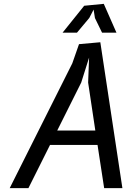

<svg xmlns="http://www.w3.org/2000/svg" viewBox="-20 -980 690 1000"><path d="M30.5 0 356.5 -650 391.5 -750 502.5 -760 617.5 0H522.5L488 -225H240.5L128 0ZM444 -680 403 -550 278 -300H476.5L439 -550ZM586.5 -810H511.5L474.5 -886L467.5 -930L445 -886.5L381 -810H306L418.5 -950L520.5 -960Z"/></svg>

Font: B612
Style: Italic
Weight: 400
Italic angle: -10°
Designer: Nicolas Chauveau, Thomas Paillot, Jonathan Favre-Lamarine, Jean-Luc Vinot
Foundry: AIRBUS
Version: Version 1.008